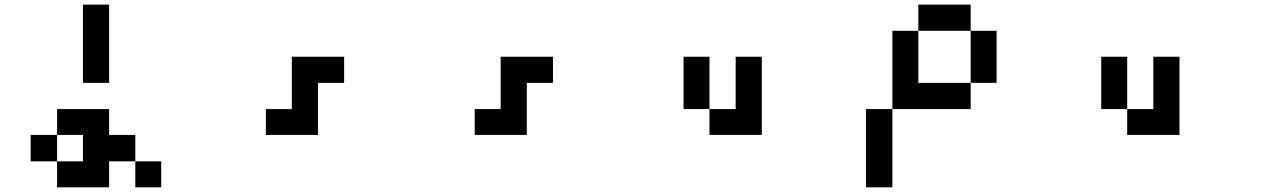

<svg xmlns="http://www.w3.org/2000/svg" viewBox="-20 -797 5372 817"><path d="M555.7 0Q555.7 -27.3 555.7 -110.4Q583 -110.4 666 -110.4Q666 -83 666 0Q638.7 0 555.7 0ZM110.4 -110.4Q110.4 -138.7 110.4 -222.7Q138.7 -222.7 222.7 -222.7Q222.7 -194.3 222.7 -110.4Q194.3 -110.4 110.4 -110.4ZM222.7 0Q222.7 -27.3 222.7 -110.4Q250 -110.4 333 -110.4Q333 -138.7 333 -222.7Q305.7 -222.7 222.7 -222.7Q222.7 -250 222.7 -333Q277.3 -333 444.3 -333Q444.3 -305.7 444.3 -222.7Q471.7 -222.7 555.7 -222.7Q555.7 -194.3 555.7 -110.4Q527.3 -110.4 444.3 -110.4Q444.3 -83 444.3 0Q388.7 0 222.7 0ZM333 -444.3Q333 -527.3 333 -777.3Q360.4 -777.3 444.3 -777.3Q444.3 -694.3 444.3 -444.3Q416 -444.3 333 -444.3Z M1111.3 -222.7Q1111.3 -250 1111.3 -333Q1138.7 -333 1221.7 -333Q1221.7 -388.7 1221.7 -555.7Q1277.3 -555.7 1444.3 -555.7Q1444.3 -527.3 1444.3 -444.3Q1416 -444.3 1333 -444.3Q1333 -388.7 1333 -222.7Q1277.3 -222.7 1111.3 -222.7Z M2000 -222.7Q2000 -250 2000 -333Q2027.3 -333 2110.4 -333Q2110.4 -388.7 2110.4 -555.7Q2166 -555.7 2333 -555.7Q2333 -527.3 2333 -444.3Q2304.7 -444.3 2221.7 -444.3Q2221.7 -388.7 2221.7 -222.7Q2166 -222.7 2000 -222.7Z M2888.7 -333Q2888.7 -388.7 2888.7 -555.7Q2916 -555.7 2999 -555.7Q2999 -500 2999 -333Q2971.7 -333 2888.7 -333ZM2999 -222.7Q2999 -250 2999 -333Q3026.4 -333 3110.4 -333Q3110.4 -388.7 3110.4 -555.7Q3137.7 -555.7 3221.7 -555.7Q3221.7 -471.7 3221.7 -222.7Q3166 -222.7 2999 -222.7Z M3665 0Q3665 -83 3665 -333Q3693.4 -333 3777.3 -333Q3777.3 -250 3777.3 0Q3749 0 3665 0ZM3777.3 -333Q3777.3 -416 3777.3 -666Q3804.7 -666 3887.7 -666Q3887.7 -611.3 3887.7 -444.3Q3943.4 -444.3 4110.4 -444.3Q4110.4 -416 4110.4 -333Q4026.4 -333 3777.3 -333ZM4110.4 -444.3Q4110.4 -500 4110.4 -666Q4137.7 -666 4220.7 -666Q4220.7 -611.3 4220.7 -444.3Q4193.4 -444.3 4110.4 -444.3ZM3887.7 -666Q3887.7 -694.3 3887.7 -777.3Q3943.4 -777.3 4110.4 -777.3Q4110.4 -750 4110.4 -666Q4054.7 -666 3887.7 -666Z M4666 -333Q4666 -388.7 4666 -555.7Q4693.4 -555.7 4776.4 -555.7Q4776.4 -500 4776.4 -333Q4749 -333 4666 -333ZM4776.4 -222.7Q4776.4 -250 4776.4 -333Q4803.7 -333 4887.7 -333Q4887.7 -388.7 4887.7 -555.7Q4915 -555.7 4999 -555.7Q4999 -471.7 4999 -222.7Q4943.4 -222.7 4776.4 -222.7Z"/></svg>

Font: leko majuna
Style: pona
Weight: 400
Designer: Kelsey Higham
Version: Version 2.0